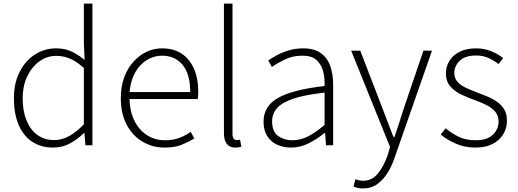

<svg xmlns="http://www.w3.org/2000/svg" viewBox="-20 -814 2901 1076"><path d="M277 13Q211 13 161.5 -19Q112 -51 85 -113Q58 -175 58 -264Q58 -349 90.5 -412Q123 -475 176.5 -509Q230 -543 294 -543Q342 -543 378.5 -526.5Q415 -510 454 -478L450 -576V-794H498V0H459L453 -69H451Q418 -36 374.5 -11.5Q331 13 277 13ZM283 -29Q328 -29 368.5 -52Q409 -75 450 -117V-433Q409 -470 372 -485.5Q335 -501 295 -501Q243 -501 200 -469.5Q157 -438 132 -384.5Q107 -331 107 -264Q107 -193 128 -140.5Q149 -88 188.5 -58.5Q228 -29 283 -29Z M902 13Q835 13 779 -20Q723 -53 690 -115Q657 -177 657 -264Q657 -329 676 -380.5Q695 -432 728 -468.5Q761 -505 802 -524Q843 -543 888 -543Q951 -543 996 -514.5Q1041 -486 1066 -431Q1091 -376 1091 -298Q1091 -289 1090.5 -279.5Q1090 -270 1088 -259H706Q707 -192 732 -140Q757 -88 801.5 -58Q846 -28 906 -28Q950 -28 984.5 -41Q1019 -54 1049 -75L1069 -38Q1037 -19 999 -3Q961 13 902 13ZM706 -298H1046Q1046 -400 1003 -451Q960 -502 888 -502Q843 -502 803.5 -478Q764 -454 738 -408.5Q712 -363 706 -298Z M1298 13Q1277 13 1263.5 4Q1250 -5 1242.5 -23Q1235 -41 1235 -69V-794H1283V-63Q1283 -46 1289 -37.5Q1295 -29 1305 -29Q1309 -29 1313 -29.5Q1317 -30 1325 -31L1333 8Q1325 10 1318 11.5Q1311 13 1298 13Z M1611 13Q1569 13 1534 -2.5Q1499 -18 1478 -50.5Q1457 -83 1457 -132Q1457 -220 1539.5 -266Q1622 -312 1799 -332Q1801 -374 1791.5 -412.5Q1782 -451 1755 -476.5Q1728 -502 1675 -502Q1620 -502 1576 -480.5Q1532 -459 1504 -439L1483 -475Q1502 -488 1531 -504Q1560 -520 1598 -531.5Q1636 -543 1679 -543Q1742 -543 1779 -515.5Q1816 -488 1831.5 -442Q1847 -396 1847 -340V0H1807L1802 -69H1799Q1759 -36 1711 -11.5Q1663 13 1611 13ZM1618 -28Q1664 -28 1707 -50Q1750 -72 1799 -114V-295Q1690 -283 1625.5 -261.5Q1561 -240 1533 -208.5Q1505 -177 1505 -134Q1505 -76 1538.5 -52Q1572 -28 1618 -28Z M2015 242Q2000 242 1986 239Q1972 236 1961 231L1972 190Q1980 194 1991.5 196.5Q2003 199 2015 199Q2065 199 2098 158Q2131 117 2152 57L2166 10L1948 -530H1999L2128 -195Q2141 -161 2156 -121.5Q2171 -82 2185 -46H2190Q2203 -81 2215.5 -121Q2228 -161 2239 -195L2353 -530H2401L2192 68Q2178 112 2154 151.5Q2130 191 2096 216.5Q2062 242 2015 242Z M2644 13Q2585 13 2535.5 -8.5Q2486 -30 2450 -60L2477 -95Q2511 -67 2550.5 -47.5Q2590 -28 2646 -28Q2710 -28 2742 -59Q2774 -90 2774 -133Q2774 -167 2754.5 -189Q2735 -211 2704.5 -226Q2674 -241 2643 -252Q2604 -266 2566.5 -283.5Q2529 -301 2504 -329.5Q2479 -358 2479 -403Q2479 -441 2498.5 -473Q2518 -505 2556 -524Q2594 -543 2649 -543Q2692 -543 2731.5 -527.5Q2771 -512 2800 -488L2774 -455Q2748 -475 2718 -489Q2688 -503 2648 -503Q2586 -503 2556 -473Q2526 -443 2526 -405Q2526 -376 2543.5 -356Q2561 -336 2589 -323Q2617 -310 2648 -298Q2680 -286 2710.5 -273.5Q2741 -261 2766 -243.5Q2791 -226 2806 -200.5Q2821 -175 2821 -136Q2821 -96 2800.5 -62Q2780 -28 2741 -7.5Q2702 13 2644 13Z"/></svg>

Font: Noto Sans JP Thin ExtraLight
Style: Regular
Weight: 250
Version: Version 2.004-H2;hotconv 1.0.118;makeotfexe 2.5.65603